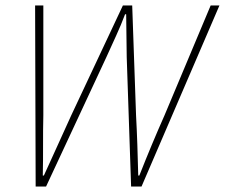

<svg xmlns="http://www.w3.org/2000/svg" viewBox="-20 -680 820 700"><path d="M110 0H148L368 -472C392 -526 416 -574 436 -628H440C440 -574 442 -526 442 -472L458 0H496L780 -660H748L580 -260C548 -188 518 -116 488 -40H484C482 -116 480 -188 476 -260L462 -660H428L240 -260C208 -188 174 -116 140 -40H136C138 -116 136 -188 138 -260V-660H108Z"/></svg>

Font: Source Sans Pro ExtraLight
Style: Italic
Weight: 200
Italic angle: -11°
Designer: Paul D. Hunt
Foundry: Adobe Systems Incorporated
Version: Version 3.006;hotconv 1.0.111;makeotfexe 2.5.65597